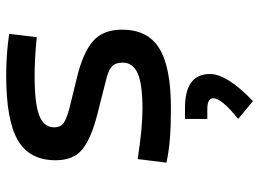

<svg xmlns="http://www.w3.org/2000/svg" viewBox="-130 -438 845 626"><g transform="rotate(-90 293.0 -124.5)"><path d="M252.9 9.8Q194.3 9.8 152.6 6.3Q110.8 2.9 76.2 -4.9L87.9 -98.6Q139.2 -90.8 178.5 -86.9Q217.8 -83 252.9 -83Q331.5 -83 366.9 -98.4Q402.3 -113.8 402.3 -147.5Q402.3 -170.9 389.9 -182.4Q377.4 -193.8 351.6 -200.2L232.4 -230.5Q155.8 -250 119.9 -278.8Q84 -307.6 84 -366.2Q84 -451.2 149.2 -489.3Q214.4 -527.3 359.4 -527.3Q430.7 -527.3 496.1 -517.6L485.4 -427.7Q445.8 -431.6 415.5 -433.1Q385.3 -434.6 356.4 -434.6Q269.5 -434.6 230.5 -419.7Q191.4 -404.8 191.4 -371.1Q191.4 -348.6 207.5 -338.6Q223.6 -328.6 256.8 -320.3L352.5 -296.9Q434.1 -277.3 471.9 -244.6Q509.8 -211.9 509.8 -149.4Q509.8 -65.9 448.7 -28.1Q387.7 9.8 252.9 9.8ZM276.9 277.3 218.8 229Q286.1 175.3 286.1 147.5Q286.1 128.4 250.5 128.4H218.8V55.7H255.4Q365.2 55.7 365.2 137.2Q365.2 192.4 276.9 277.3Z"/></g></svg>

Font: Cascadia Code NF
Style: Regular
Weight: 400
Monospace: yes
Designer: Aaron Bell
Foundry: Saja Typeworks
Version: Version 2404.023; ttfautohint (v1.8.4)